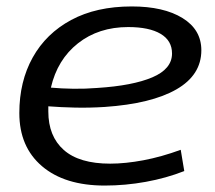

<svg xmlns="http://www.w3.org/2000/svg" viewBox="-20 -566 667 596"><path d="M552 -35Q496 -13 432.5 -1.5Q369 10 305 10Q181 10 110.5 -50Q40 -110 40 -215Q40 -313 81.5 -387.5Q123 -462 201 -504Q279 -546 389 -546Q488 -546 546.5 -510Q605 -474 605 -410Q605 -333 527.5 -288.5Q450 -244 305 -234Q258 -231 213 -232Q168 -233 130 -236Q130 -228 130 -220Q130 -143 178 -100.5Q226 -58 322 -58Q369 -58 425 -68.5Q481 -79 541 -101ZM378 -482Q286 -482 222 -431.5Q158 -381 138 -294Q171 -291 208 -290.5Q245 -290 282 -293Q392 -300 453 -326Q514 -352 514 -400Q514 -440 478.5 -461Q443 -482 378 -482Z"/></svg>

Font: Georama Extended
Style: Italic
Weight: 400
Width: 7
Italic angle: -9°
Designer: Jean-Baptiste Levee
Foundry: Production Type
Version: Version 1.000